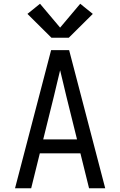

<svg xmlns="http://www.w3.org/2000/svg" viewBox="-20 -1002 640 1022"><path d="M60 0 188 -490 252 -735H348L412 -490L540 0H454L408 -186H192L146 0ZM210 -260H390L333 -490Q325 -525 316.5 -559.5Q308 -594 300 -628Q292 -594 283.5 -559.5Q275 -525 267 -490ZM346 -801H254L126 -928L193 -982L300 -855L407 -982L474 -928Z"/></svg>

Font: Iosevka Meiseki Sans
Style: Regular
Weight: 400
Monospace: yes
Designer: Belleve Invis
Foundry: Belleve Invis
Version: Version 11.2.6; ttfautohint (v1.8.4)